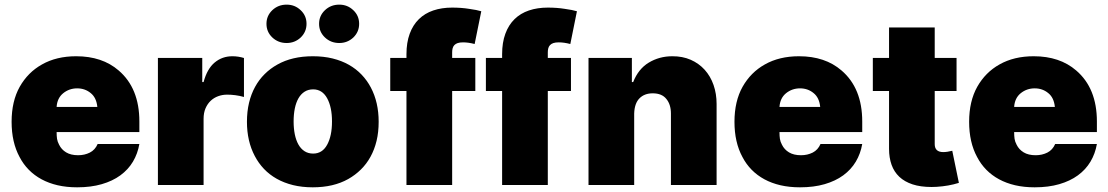

<svg xmlns="http://www.w3.org/2000/svg" viewBox="-20 -794 4757 824"><path d="M311.1 9.9Q265.6 9.9 227.5 1.1Q189.3 -7.8 158.4 -24.5Q127.5 -41.2 103.7 -65.3Q79.9 -89.5 63.9 -120.4Q29.8 -183.2 29.8 -271.3Q29.8 -359.4 64.6 -421.5Q99.8 -483.7 160.2 -517.4Q222.3 -552.6 306.8 -552.6Q418.7 -552.6 489.3 -491.5Q578.1 -415.5 578.1 -272.7V-227.3H223Q223 -210.2 224.8 -198.2Q226.6 -186.1 233.7 -172.9Q243.6 -152.3 263.8 -140.1Q284.1 -127.8 315.3 -127.8Q343 -127.8 365.6 -139.2Q388.1 -150.6 399.1 -176.1H578.1Q571 -134.6 550.6 -100.3Q530.2 -66.1 496.6 -41.5Q463.1 -17 416.7 -3.6Q370.4 9.9 311.1 9.9ZM397.7 -335.2Q393.8 -375 369.3 -394.5Q344.8 -414.8 311.1 -414.8Q277 -414.8 251.1 -393.8Q225.5 -372.9 223 -335.2Z M853.7 0H657.7V-545.5H848V-441.8H853.7Q869 -498.9 901.3 -525.7Q933.6 -552.6 977.3 -552.6Q1002.8 -552.6 1027 -545.1V-377.8Q1018.5 -380.3 1008.9 -382.3Q999.3 -384.2 989.7 -385.5Q980.1 -386.7 971.1 -387.3Q962 -387.8 954.5 -387.8Q934.7 -387.8 916.4 -381.2Q898.1 -374.6 884.2 -361.5Q870.4 -348.4 862 -329Q853.7 -309.7 853.7 -284.1Z M1322.4 9.9Q1276.3 9.9 1237.6 0.4Q1198.9 -9.2 1167.6 -26.8Q1136.4 -44.4 1112.9 -69.1Q1089.5 -93.8 1073.5 -124.3Q1039.8 -187.9 1039.8 -271.3Q1039.8 -315.3 1048.8 -353Q1057.9 -390.6 1074.8 -421.3Q1091.6 -452.1 1115.8 -476Q1139.9 -500 1170.5 -517Q1233.7 -552.6 1322.4 -552.6Q1369 -552.6 1407.7 -543Q1446.4 -533.4 1477.5 -515.8Q1508.5 -498.2 1532 -473.5Q1555.4 -448.9 1571.4 -418.7Q1605.1 -355.1 1605.1 -271.3Q1605.1 -226.9 1596.1 -189.5Q1587 -152 1570.1 -121.3Q1553.3 -90.6 1528.9 -66.6Q1504.6 -42.6 1474.4 -25.6Q1411.2 9.9 1322.4 9.9ZM1323.9 -134.9Q1363.3 -134.9 1383.9 -172.6Q1404.8 -210.6 1404.8 -272.7Q1404.8 -334.5 1383.9 -372.5Q1362.9 -410.5 1323.9 -410.5Q1302.9 -410.5 1287.1 -400.4Q1271.3 -390.3 1260.8 -372Q1250.4 -353.7 1245.2 -328.3Q1240.1 -302.9 1240.1 -272.7Q1240.1 -242.9 1245.2 -217.5Q1250.4 -192.1 1260.7 -173.8Q1271 -155.5 1286.8 -145.2Q1302.6 -134.9 1323.9 -134.9ZM1210.2 -609.4Q1173.7 -609.4 1148.4 -633.5Q1123.6 -657.3 1123.6 -691.8Q1123.6 -726.2 1148.4 -750Q1173.7 -774.1 1210.2 -774.1Q1245.4 -774.1 1270.2 -750.4Q1295.5 -726.9 1295.5 -691.8Q1295.5 -657 1270.2 -632.8Q1245 -609.4 1210.2 -609.4ZM1436.1 -609.4Q1399.5 -609.4 1374.3 -633.5Q1349.4 -657.3 1349.4 -691.8Q1349.4 -726.2 1374.3 -750Q1399.5 -774.1 1436.1 -774.1Q1471.2 -774.1 1496.1 -750.4Q1521.3 -726.9 1521.3 -691.8Q1521.3 -657 1496.1 -632.8Q1470.9 -609.4 1436.1 -609.4Z M1920.5 0H1724.4V-403.4H1654.8V-545.5H1724.4V-561.1Q1724.4 -611.5 1738.3 -649.1Q1752.1 -686.8 1777.7 -711.8Q1803.3 -736.9 1839.5 -749.1Q1875.7 -761.4 1920.5 -761.4Q1959.5 -761.4 1993.3 -756Q2010.3 -753.6 2023.3 -751.1Q2036.2 -748.6 2045.5 -745.7L2017 -605.1Q1990.4 -612.2 1967.3 -612.2Q1953.5 -612.2 1944.4 -609.2Q1935.4 -606.2 1930 -600.5Q1924.7 -594.8 1922.6 -587Q1920.5 -579.2 1920.5 -569.6V-545.5H2019.9V-403.4H1920.5Z M2331 0H2134.9V-403.4H2065.3V-545.5H2134.9V-561.1Q2134.9 -611.5 2148.8 -649.1Q2162.6 -686.8 2188.2 -711.8Q2213.8 -736.9 2250 -749.1Q2286.2 -761.4 2331 -761.4Q2370 -761.4 2403.8 -756Q2420.8 -753.6 2433.8 -751.1Q2446.7 -748.6 2456 -745.7L2427.6 -605.1Q2400.9 -612.2 2377.8 -612.2Q2364 -612.2 2354.9 -609.2Q2345.9 -606.2 2340.6 -600.5Q2335.2 -594.8 2333.1 -587Q2331 -579.2 2331 -569.6V-545.5H2430.4V-403.4H2331Z M3055.4 0H2859.4V-306.8Q2859.4 -345.5 2839.8 -369.3Q2820.7 -393.5 2781.2 -393.5Q2745.7 -393.5 2724.4 -372Q2703.1 -350.5 2701.7 -306.8V0H2505.7V-545.5H2691.8V-441.8H2697.4Q2719.5 -498.2 2764.2 -525.2Q2809.7 -552.6 2865.1 -552.6Q2909.1 -552.9 2944.2 -537.5Q2979.4 -522 3004.3 -494.5Q3029.1 -467 3042.3 -429.3Q3055.4 -391.7 3055.4 -348Z M3413.4 9.9Q3367.9 9.9 3329.7 1.1Q3291.5 -7.8 3260.7 -24.5Q3229.8 -41.2 3206 -65.3Q3182.2 -89.5 3166.2 -120.4Q3132.1 -183.2 3132.1 -271.3Q3132.1 -359.4 3166.9 -421.5Q3202.1 -483.7 3262.4 -517.4Q3324.6 -552.6 3409.1 -552.6Q3521 -552.6 3591.6 -491.5Q3680.4 -415.5 3680.4 -272.7V-227.3H3325.3Q3325.3 -210.2 3327.1 -198.2Q3328.8 -186.1 3335.9 -172.9Q3345.9 -152.3 3366.1 -140.1Q3386.4 -127.8 3417.6 -127.8Q3445.3 -127.8 3467.9 -139.2Q3490.4 -150.6 3501.4 -176.1H3680.4Q3673.3 -134.6 3652.9 -100.3Q3632.5 -66.1 3598.9 -41.5Q3565.3 -17 3519 -3.6Q3472.7 9.9 3413.4 9.9ZM3500 -335.2Q3496.1 -375 3471.6 -394.5Q3447.1 -414.8 3413.4 -414.8Q3379.3 -414.8 3353.3 -393.8Q3327.8 -372.9 3325.3 -335.2Z M3978 8.5Q3930.8 8.5 3896.3 -2.8Q3861.9 -14.2 3839.5 -35.3Q3817.1 -56.5 3806.3 -86.8Q3795.5 -117.2 3795.5 -155.2V-403.4H3725.9V-545.5H3795.5V-676.1H3991.5V-545.5H4085.2V-403.4H3991.5V-175.4Q3991.5 -141.3 4028.4 -141.3Q4044.4 -141.3 4066.8 -147L4095.2 -9.2Q4051.5 4.6 4000 7.8Z M4420.5 9.9Q4375 9.9 4336.8 1.1Q4298.7 -7.8 4267.8 -24.5Q4236.9 -41.2 4213.1 -65.3Q4189.3 -89.5 4173.3 -120.4Q4139.2 -183.2 4139.2 -271.3Q4139.2 -359.4 4174 -421.5Q4209.2 -483.7 4269.5 -517.4Q4331.7 -552.6 4416.2 -552.6Q4528.1 -552.6 4598.7 -491.5Q4687.5 -415.5 4687.5 -272.7V-227.3H4332.4Q4332.4 -210.2 4334.2 -198.2Q4335.9 -186.1 4343 -172.9Q4353 -152.3 4373.2 -140.1Q4393.5 -127.8 4424.7 -127.8Q4452.4 -127.8 4475 -139.2Q4497.5 -150.6 4508.5 -176.1H4687.5Q4680.4 -134.6 4660 -100.3Q4639.6 -66.1 4606 -41.5Q4572.4 -17 4526.1 -3.6Q4479.8 9.9 4420.5 9.9ZM4507.1 -335.2Q4503.2 -375 4478.7 -394.5Q4454.2 -414.8 4420.5 -414.8Q4386.4 -414.8 4360.4 -393.8Q4334.9 -372.9 4332.4 -335.2Z"/></svg>

Font: Linik Sans Black
Style: Regular
Weight: 900
Designer: Fonts by Rasmus Andersson / Changes by Cristiano Sobral with parts from Marc Monis
Foundry: rsms
Version: Version 3.020; ttfautohint (v1.6)